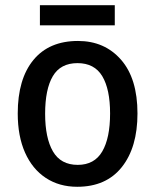

<svg xmlns="http://www.w3.org/2000/svg" viewBox="-20 -706 595 736"><path d="M507 -271Q507 -141 447 -65.5Q387 10 276 10Q207 10 155.5 -24Q104 -58 76 -121Q48 -184 48 -271Q48 -403 108 -476Q168 -549 279 -549Q381 -549 444 -477Q507 -405 507 -271ZM153 -270Q153 -177 183 -125.5Q213 -74 278 -74Q342 -74 372 -125.5Q402 -177 402 -271Q402 -364 372 -414Q342 -464 277 -464Q212 -464 182.5 -414Q153 -364 153 -270ZM420 -686V-609H133V-686Z"/></svg>

Font: Noto Sans Georgian SemiCondensed Medium
Style: Regular
Weight: 500
Width: 4
Designer: Monotype Design Team, Akaki Razmadze
Foundry: Google LLC
Version: Version 2.005; ttfautohint (v1.8.4.7-5d5b)